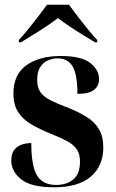

<svg xmlns="http://www.w3.org/2000/svg" viewBox="-20 -786 493 816"><path d="M210 10Q113 10 70.5 -23.5Q28 -57 28 -104Q28 -135 42 -151Q56 -167 75.5 -172.5Q95 -178 113 -178Q113 -80 137.5 -40Q162 0 218 0Q264 0 292 -24Q320 -48 320 -99Q320 -132 306 -152Q292 -172 264.5 -186.5Q237 -201 195 -218Q150 -236 114 -257Q78 -278 57.5 -309Q37 -340 37 -389Q37 -469 92 -508.5Q147 -548 238 -548Q326 -548 363.5 -518.5Q401 -489 401 -450Q401 -421 379.5 -404Q358 -387 309 -387Q309 -470 288.5 -504Q268 -538 225 -538Q204 -538 184 -529.5Q164 -521 151 -501Q138 -481 138 -447Q138 -414 151.5 -394.5Q165 -375 194.5 -360Q224 -345 272 -327Q316 -309 349 -288.5Q382 -268 400.5 -237Q419 -206 419 -159Q419 -81 366 -35.5Q313 10 210 10ZM60 -616Q78 -635 99.5 -661.5Q121 -688 142.5 -716Q164 -744 180 -766H273Q289 -744 310.5 -716Q332 -688 353.5 -661.5Q375 -635 393 -616V-606H384Q363 -619 335 -636Q307 -653 278.5 -672Q250 -691 226 -709Q191 -682 145.5 -653.5Q100 -625 69 -606H60Z"/></svg>

Font: Noto Serif Display SemiCondensed
Style: Bold
Weight: 700
Width: 4
Designer: Monotype Design Team
Foundry: Monotype Imaging Inc.
Version: Version 2.009